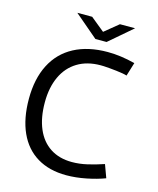

<svg xmlns="http://www.w3.org/2000/svg" viewBox="-129 -969 877 1069"><g transform="rotate(15 309.5 -435.0)"><path d="M182.1 -879.9H267.6L347.7 -814.5L427.7 -879.9H515.1L381.3 -765.1H316.9ZM45.4 -348.1Q45.4 -463.4 87.4 -545.4Q129.4 -627.4 209.7 -670.2Q290 -712.9 402.8 -712.9Q478 -712.9 561 -691.4L537.1 -613.3Q518.1 -619.6 474.9 -624.5Q431.6 -629.4 401.9 -630.9Q396 -631.3 384.3 -631.3Q306.2 -631.3 250.5 -597.4Q194.8 -563.5 165.5 -500.5Q136.2 -437.5 136.2 -352.1Q136.2 -263.7 163.3 -200.2Q190.4 -136.7 242.4 -103Q294.4 -69.3 367.2 -69.3Q410.2 -69.3 455.1 -79.6Q500 -89.8 548.8 -106.4L576.2 -31.7Q530.3 -14.2 470.5 -2.2Q410.6 9.8 356 9.8Q257.8 9.8 188 -32.2Q118.2 -74.2 81.8 -154.5Q45.4 -234.9 45.4 -348.1Z"/></g></svg>

Font: Selawik
Style: Regular
Weight: 400
Designer: Aaron Bell
Foundry: Microsoft Corporation
Version: Version 1.01